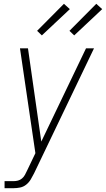

<svg xmlns="http://www.w3.org/2000/svg" viewBox="-20 -774 557 1009"><path d="M4 215V178H51Q63 178 74.5 175Q86 172 95.5 164Q105 156 111 145Q117 134 122 123V122H123Q123 122 123 121.5Q123 121 123 121L166 31Q146 -106 125.5 -244Q105 -382 85 -520H127L197 -30L432 -520H474L159 137Q151 153 141.5 169Q132 185 117.5 196.5Q103 208 85.5 211.5Q68 215 51 215ZM370 -588 345 -612 486 -754 517 -726ZM200 -588 175 -612 316 -754 347 -726Z"/></svg>

Font: Iosevka SS04 XLt Obl
Style: Regular
Weight: 200
Italic angle: -9°
Monospace: yes
Designer: Belleve Invis
Foundry: Belleve Invis
Version: Version 19.0.0; ttfautohint (v1.8.4)